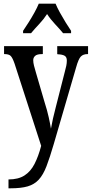

<svg xmlns="http://www.w3.org/2000/svg" viewBox="-20 -786 497 1040"><path d="M26 186Q79 186 112.5 164.5Q146 143 167 102Q188 61 203 4L59 -441Q48 -473 38 -483Q28 -493 5 -493H2V-536H212V-493H208Q181 -493 170.5 -483.5Q160 -474 160 -460Q160 -447 164 -431Q168 -415 174 -395L221 -234Q236 -187 244 -150.5Q252 -114 256 -89Q265 -141 282 -205L332 -401Q336 -415 339 -429.5Q342 -444 342 -458Q342 -477 330 -484Q318 -491 293 -492L290 -493V-536H457V-493H454Q431 -493 418 -480Q405 -467 392 -420L271 -5Q250 67 232 114Q214 161 190 187Q166 213 130 223.5Q94 234 37 234H26ZM105 -619Q118 -638 134.5 -664Q151 -690 166 -717Q181 -744 190 -766H281Q290 -744 305 -717Q320 -690 336 -664Q352 -638 365 -619V-606H322Q303 -629 278 -655.5Q253 -682 235 -710Q217 -682 192.5 -656Q168 -630 148 -606H105Z"/></svg>

Font: Noto Serif Lao ExtraCondensed Medium
Style: Regular
Weight: 500
Width: 2
Designer: Monotype Design Team
Foundry: Monotype Imaging Inc.
Version: Version 2.003; ttfautohint (v1.8.4.7-5d5b)